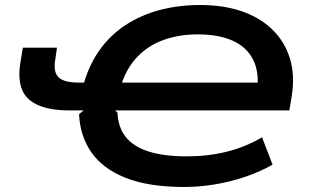

<svg xmlns="http://www.w3.org/2000/svg" viewBox="-20 -735 1241 765"><path d="M714 10Q572 10 480.5 -26.5Q389 -63 344 -128Q299 -193 295 -280L313 -295H258Q180 -295 132 -316Q84 -337 67.5 -378.5Q51 -420 61 -484L71 -545H207L199 -489Q193 -446 214.5 -426Q236 -406 294 -406H330L311 -392Q333 -474 376 -534.5Q419 -595 480 -635Q541 -675 616 -695Q691 -715 778 -715Q871 -715 943.5 -690Q1016 -665 1065 -617.5Q1114 -570 1135 -502.5Q1156 -435 1142 -350L1133 -295H439L448 -286Q451 -226 482 -188Q513 -150 573.5 -131Q634 -112 726 -112Q808 -112 883 -130.5Q958 -149 1024 -188L1066 -79Q1017 -51 958.5 -31Q900 -11 837.5 -0.5Q775 10 714 10ZM768 -598Q693 -598 632 -576Q571 -554 528 -509.5Q485 -465 463 -397L447 -406H1042L1001 -352Q1016 -433 993 -487.5Q970 -542 913 -570Q856 -598 768 -598Z"/></svg>

Font: Nunito Sans 10pt Expanded
Style: Bold Italic
Weight: 700
Width: 7
Italic angle: -9°
Designer: Vernon Adams
Foundry: Vernon Adams
Version: Version 3.101;gftools[0.9.27]